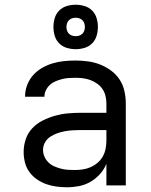

<svg xmlns="http://www.w3.org/2000/svg" viewBox="-20 -784 640 812"><path d="M263 8Q241 8 218.5 5Q196 2 175 -5.5Q154 -13 135.5 -26Q117 -39 104 -57Q91 -75 85.5 -97Q80 -119 80 -142Q80 -169 89 -195.5Q98 -222 117 -242Q136 -262 161 -274.5Q186 -287 212.5 -294.5Q239 -302 266.5 -304.5Q294 -307 321 -307H430V-347Q430 -363 426 -379Q422 -395 413 -408Q404 -421 390.5 -430.5Q377 -440 362 -445.5Q347 -451 331 -453Q315 -455 299 -455Q285 -455 270.5 -454Q256 -453 242.5 -449.5Q229 -446 215.5 -440.5Q202 -435 191.5 -425.5Q181 -416 174.5 -403Q168 -390 168 -376V-375H86V-377Q86 -401 95 -424.5Q104 -448 120 -466Q136 -484 157.5 -496.5Q179 -509 202.5 -516Q226 -523 250 -525.5Q274 -528 299 -528Q325 -528 351.5 -524.5Q378 -521 402.5 -511.5Q427 -502 449 -486Q471 -470 485.5 -448Q500 -426 506 -399.5Q512 -373 512 -347V0H430V-91Q420 -67 402.5 -47.5Q385 -28 362.5 -15Q340 -2 314.5 3Q289 8 263 8ZM295 -65Q313 -65 330 -67.5Q347 -70 363 -77Q379 -84 392.5 -95.5Q406 -107 414.5 -122Q423 -137 426.5 -154.5Q430 -172 430 -189V-234H321Q305 -234 288 -233Q271 -232 254.5 -229Q238 -226 222.5 -220.5Q207 -215 193 -206Q179 -197 170.5 -182Q162 -167 162 -150Q162 -135 168 -121.5Q174 -108 184.5 -97.5Q195 -87 208.5 -81Q222 -75 236.5 -71Q251 -67 265.5 -66Q280 -65 295 -65ZM300 -576Q281 -576 262.5 -581.5Q244 -587 230.5 -600.5Q217 -614 211.5 -632.5Q206 -651 206 -670Q206 -689 211.5 -707.5Q217 -726 230.5 -739.5Q244 -753 262.5 -758.5Q281 -764 300 -764Q319 -764 337.5 -758.5Q356 -753 369.5 -739.5Q383 -726 388.5 -707.5Q394 -689 394 -670Q394 -651 388.5 -632.5Q383 -614 369.5 -600.5Q356 -587 337.5 -581.5Q319 -576 300 -576ZM300 -631Q308 -631 315.5 -633.5Q323 -636 328.5 -641.5Q334 -647 336.5 -654.5Q339 -662 339 -670Q339 -678 336.5 -685.5Q334 -693 328.5 -698.5Q323 -704 315.5 -706.5Q308 -709 300 -709Q292 -709 284.5 -706.5Q277 -704 271.5 -698.5Q266 -693 263.5 -685.5Q261 -678 261 -670Q261 -662 263.5 -654.5Q266 -647 271.5 -641.5Q277 -636 284.5 -633.5Q292 -631 300 -631Z"/></svg>

Font: Iosevka Extended
Style: Regular
Weight: 400
Width: 7
Monospace: yes
Designer: Belleve Invis
Foundry: Belleve Invis
Version: Version 32.5.0; ttfautohint (v1.8.4)